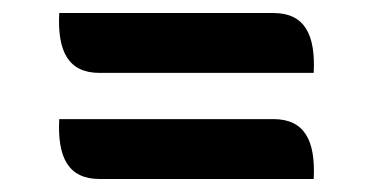

<svg xmlns="http://www.w3.org/2000/svg" viewBox="-20 -489 573 295"><path d="M71 -469C68 -410 85 -377 133 -377H462C465 -436 448 -469 400 -469ZM71 -306C68 -247 85 -214 133 -214H462C465 -273 448 -306 400 -306Z"/></svg>

Font: Mesarto
Style: Regular
Weight: 700
Designer: Mohamed Gaber
Foundry: Kief Type Foundry
Version: Version 2.020